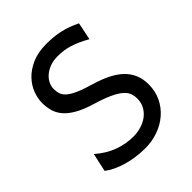

<svg xmlns="http://www.w3.org/2000/svg" viewBox="-205 -848 984 984"><g transform="rotate(-45 287.0 -356.5)"><path d="M468.8 -585.9Q442.4 -600.6 420.2 -610.6Q397.9 -620.6 377 -627.2Q356 -633.8 335 -636.7Q314 -639.6 290.5 -639.6Q261.2 -639.6 237.1 -630.9Q212.9 -622.1 195.3 -607.4Q177.7 -592.8 168.2 -573.7Q158.7 -554.7 158.7 -534.7Q158.7 -514.6 164.3 -498.3Q169.9 -481.9 187 -467.5Q204.1 -453.1 235.8 -439.2Q267.6 -425.3 319.8 -410.2Q368.2 -396 405.5 -377.2Q442.9 -358.4 468.3 -334Q493.7 -309.6 506.8 -278.3Q520 -247.1 520 -207.5Q520 -158.2 500.7 -117.9Q481.4 -77.6 448 -48.6Q414.6 -19.5 370.1 -3.7Q325.7 12.2 275.9 12.2Q240.7 12.2 207.3 7.3Q173.8 2.4 144.3 -6.3Q114.7 -15.1 89.8 -27.1Q64.9 -39.1 46.4 -53.7L68.4 -153.8Q117.2 -111.3 169.2 -92.3Q221.2 -73.2 275.9 -73.2Q305.2 -73.2 332.5 -81.5Q359.9 -89.8 380.9 -105.7Q401.9 -121.6 414.6 -144.8Q427.2 -168 427.2 -197.8Q427.2 -216.8 421.1 -234.1Q415 -251.5 396.5 -268.1Q377.9 -284.7 343.3 -301Q308.6 -317.4 251.5 -334.5Q194.3 -351.6 158.2 -372.1Q122.1 -392.6 101.6 -416.7Q81.1 -440.9 73.5 -468.5Q65.9 -496.1 65.9 -527.3Q65.9 -558.6 78.9 -593.3Q91.8 -627.9 119.6 -657.2Q147.5 -686.5 190.9 -705.8Q234.4 -725.1 295.4 -725.1Q323.7 -725.1 348.4 -722.7Q373 -720.2 396.2 -714.8Q419.4 -709.5 441.9 -701.2Q464.4 -692.9 488.3 -681.2Z"/></g></svg>

Font: Andika
Style: Regular
Weight: 400
Designer: Victor Gaultney, Annie Olsen, Julie Remington, Don Collingsworth, Eric Hays
Foundry: SIL International
Version: Version 1.001